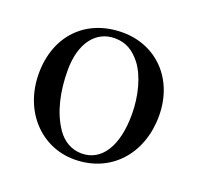

<svg xmlns="http://www.w3.org/2000/svg" viewBox="-91 -557 682 664"><g transform="rotate(20 250.0 -225.0)"><path d="M470 -231C470 -369 376 -460 254 -460C119 -460 29 -367 29 -228C29 -89 124 10 245 10C380 10 470 -92 470 -231ZM380 -204C380 -88 336 -18 262 -18C226 -18 194 -36 172 -68C135 -122 119 -194 119 -273C119 -373 166 -432 235 -432C278 -432 306 -412 330 -382C362 -341 380 -272 380 -204Z"/></g></svg>

Font: XITS Math
Style: Regular
Weight: 400
Designer: MicroPress Inc., with final additions and corrections provided by Coen Hoffman, Elsevier (retired)
Version: Version 1.108